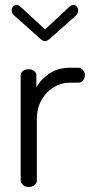

<svg xmlns="http://www.w3.org/2000/svg" viewBox="-20 -751 371 771"><path d="M275 -731Q283 -731 288.5 -724.5Q294 -718 294 -709Q294 -697 282 -686L181 -596Q169 -586 161 -586Q151 -586 141 -596L40 -686Q27 -696 27 -709Q27 -718 32.5 -724.5Q38 -731 46 -731Q55 -731 61 -725L161 -633L260 -725Q266 -731 275 -731ZM128 -273V-26Q128 -16 118.5 -8Q109 0 95 0Q82 0 72.5 -8Q63 -16 63 -26V-449Q63 -459 72 -466Q81 -473 95 -473Q108 -473 117 -466Q126 -459 126 -449V-400Q144 -433 179 -456Q214 -479 260 -479H295Q305 -479 313 -470Q321 -461 321 -449Q321 -437 313 -428Q305 -419 295 -419H260Q226 -419 196 -401Q166 -383 147 -350Q128 -317 128 -273Z"/></svg>

Font: Dosis
Style: Regular
Weight: 400
Designer: Edgar Tolentino, Pablo Impallari, Igino Marini
Foundry: Edgar Tolentino, Pablo Impallari, Igino Marini
Version: Version 1.007;Glyphs 3.1.1 (3134)